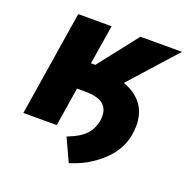

<svg xmlns="http://www.w3.org/2000/svg" viewBox="-122 -643 886 908"><g transform="rotate(20 321.0 -189.0)"><path d="M36 0H204L235 -195H276C359 -195 402 -165 390 -89C378 -25 337 6 280 29L266 35L319 150L329 146C364 135 394 121 421 103C481 64 541 6 555 -81C574 -198 521 -265 434 -296L642 -528H433L278 -330H256L288 -528H120Z"/></g></svg>

Font: Asimov Pro
Style: UltObl
Weight: 900
Designer: Google
Version: Version 2.000980; 2014